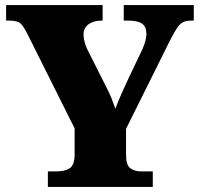

<svg xmlns="http://www.w3.org/2000/svg" viewBox="-20 -734 783 754"><path d="M168 0V-61H203Q235 -61 254 -73.5Q273 -86 273 -128V-230L88 -600Q73 -630 61 -641.5Q49 -653 17 -653H4V-714H383V-653H379Q347 -653 327.5 -638.5Q308 -624 308 -598Q308 -587 311.5 -572Q315 -557 322 -542L396 -395Q410 -368 417.5 -349Q425 -330 433 -307Q443 -334 456.5 -364.5Q470 -395 485 -427L539 -540Q550 -566 552.5 -580.5Q555 -595 555 -600Q555 -629 538 -641Q521 -653 485 -653H466V-714H741V-653H729Q710 -653 698 -646.5Q686 -640 675 -623.5Q664 -607 648 -576L475 -228V-126Q475 -85 492 -73Q509 -61 532 -61H580V0Z"/></svg>

Font: Noto Serif Tamil Black
Style: Regular
Weight: 900
Designer: Indian Type Foundry, Tom Grace, and the Monotype Design Team
Foundry: Monotype Imaging Inc.
Version: Version 2.004; ttfautohint (v1.8.4.7-5d5b)